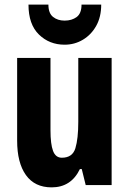

<svg xmlns="http://www.w3.org/2000/svg" viewBox="-20 -799 558 829"><path d="M462 -549V0H350L333 -69H325Q287 10 203 10Q130 10 92 -43Q54 -96 54 -192V-549H198V-236Q198 -177 209 -147.5Q220 -118 247 -118Q293 -118 305.5 -159Q318 -200 318 -273V-549ZM417 -779Q417 -726 395.5 -687.5Q374 -649 338 -627.5Q302 -606 259 -606Q193 -606 148 -650Q103 -694 103 -779H189Q189 -742 209 -726Q229 -710 259 -710Q290 -710 311 -725.5Q332 -741 332 -779Z"/></svg>

Font: Noto Sans Malayalam ExtraCondensed ExtraBold
Style: Regular
Weight: 800
Width: 2
Designer: Jelle Bosma - Monotype Design Team
Foundry: Monotype Imaging Inc.
Version: Version 2.104; ttfautohint (v1.8.4.7-5d5b)